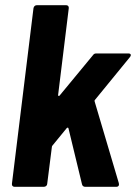

<svg xmlns="http://www.w3.org/2000/svg" viewBox="-20 -720 524 740"><path d="M36 0H149C156 0 162 -5 162 -12L180 -154C180 -156 181 -158 183 -160L237 -226C240 -229 243 -229 244 -225L296 -10C297 -4 302 0 308 0H428C437 0 440 -6 438 -14L345 -328C344 -330 344 -333 346 -335L480 -499C487 -507 485 -514 475 -514H352C346 -514 342 -513 338 -507L210 -352C207 -348 204 -350 204 -354L245 -688C246 -695 242 -700 235 -700H122C115 -700 110 -695 109 -688L26 -12C25 -5 29 0 36 0Z"/></svg>

Font: Barlow Semi Condensed
Style: Bold Italic
Weight: 700
Width: 4
Italic angle: -7°
Designer: Jeremy Tribby
Foundry: Tribby Type
Version: Version 1.422;hotconv 1.0.109;makeotfexe 2.5.65596